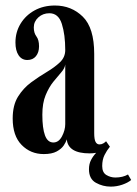

<svg xmlns="http://www.w3.org/2000/svg" viewBox="-20 -548 496 696"><path d="M138.5 10.5Q91 10.5 58.5 -22.5Q26 -55.5 26 -118.5Q26 -166.5 45.2 -197.5Q64.5 -228.5 93 -249.5Q121.5 -270.5 149.8 -287.2Q178 -304 197.2 -322.2Q216.5 -340.5 216.5 -366.5Q216.5 -422.5 204.2 -461.2Q192 -500 159 -500Q135.5 -500 119 -485Q102.5 -470 102.5 -448.5Q102.5 -428.5 112 -416Q121.5 -403.5 121.5 -380Q121.5 -358 110.2 -344.2Q99 -330.5 79 -330.5Q59 -330.5 47.5 -347.5Q36 -364.5 36 -394Q36 -431.5 54.5 -462Q73 -492.5 105.2 -510.2Q137.5 -528 179 -528Q239 -528 280.2 -487.5Q321.5 -447 321.5 -352.5V-65.5Q321.5 -42.5 326.5 -33.5Q331.5 -24.5 340.5 -24.5Q348.5 -24.5 355 -28.5Q361.5 -32.5 364.5 -36L378.5 -16Q378 -15.5 377.5 -15Q367.5 -3 359 13.8Q350.5 30.5 350.5 54Q350.5 77.5 365.8 86.5Q381 95.5 398 95.5Q425 95.5 444 84.5L455.5 104.5Q443.5 114.5 423.2 121.5Q403 128.5 381.5 128.5Q352.5 128.5 327.5 114.5Q302.5 100.5 302.5 65.5Q302.5 46.5 310 32Q317.5 17.5 328.5 6Q317 8 305 8Q227 8 222 -43Q219.5 -33.5 211.2 -21Q203 -8.5 185.5 1Q168 10.5 138.5 10.5ZM173.5 -31.5Q193 -31.5 204.8 -54Q216.5 -76.5 216.5 -98V-314.5Q215 -300.5 202.2 -286Q189.5 -271.5 173.5 -251.8Q157.5 -232 145.5 -203.2Q133.5 -174.5 133.5 -132Q133.5 -83.5 143 -57.5Q152.5 -31.5 173.5 -31.5Z"/></svg>

Font: Imbue 50pt SemiBold
Style: Regular
Weight: 600
Designer: Tyler Finck
Foundry: Etcetera Type Company
Version: Version 1.102; ttfautohint (v1.8.3)